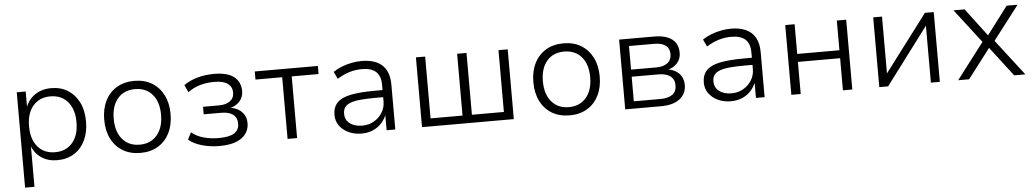

<svg xmlns="http://www.w3.org/2000/svg" viewBox="-38 -832 7258 1346"><g transform="rotate(-5 3591.5 -159.5)"><path d="M95 180V-491H158V-376H155Q175 -434 223.5 -466.5Q272 -499 337 -499Q405 -499 455 -467.5Q505 -436 533 -379.5Q561 -323 561 -245Q561 -169 533.5 -112Q506 -55 455.5 -23.5Q405 8 337 8Q272 8 225 -24Q178 -56 158 -112H161V180ZM327 -49Q404 -49 449 -101.5Q494 -154 494 -246Q494 -337 449 -389.5Q404 -442 327 -442Q250 -442 205 -389.5Q160 -337 160 -246Q160 -154 205 -101.5Q250 -49 327 -49Z M923 8Q851 8 798.5 -23.5Q746 -55 717.5 -112Q689 -169 689 -246Q689 -322 717.5 -379Q746 -436 798.5 -467.5Q851 -499 922 -499Q994 -499 1046 -467.5Q1098 -436 1127 -379Q1156 -322 1156 -246Q1156 -169 1127.5 -112Q1099 -55 1046.5 -23.5Q994 8 923 8ZM922 -50Q999 -50 1044 -102.5Q1089 -155 1089 -246Q1089 -337 1044.5 -389Q1000 -441 922 -441Q845 -441 800.5 -389Q756 -337 756 -246Q756 -155 801 -102.5Q846 -50 922 -50Z M1477 8Q1412 8 1354 -9Q1296 -26 1262 -56L1287 -105Q1323 -75 1372.5 -61.5Q1422 -48 1476 -48Q1554 -48 1588 -70.5Q1622 -93 1622 -137Q1622 -180 1593 -201.5Q1564 -223 1509 -223H1387V-276H1500Q1548 -276 1577 -297Q1606 -318 1606 -357Q1606 -397 1575.5 -420Q1545 -443 1480 -443Q1428 -443 1381.5 -430Q1335 -417 1294 -387L1270 -439Q1313 -469 1368 -484Q1423 -499 1484 -499Q1578 -499 1624 -462.5Q1670 -426 1670 -361Q1670 -320 1643 -289.5Q1616 -259 1569 -249V-253Q1607 -249 1633.5 -233Q1660 -217 1674 -192Q1688 -167 1688 -135Q1688 -70 1635 -31Q1582 8 1477 8Z M1958 0V-434H1770V-491H2214V-434H2025V0Z M2478 8Q2428 8 2387.5 -11Q2347 -30 2323.5 -63Q2300 -96 2300 -137Q2300 -193 2331 -225Q2362 -257 2428 -270Q2494 -283 2599 -283H2664V-233H2601Q2537 -233 2492.5 -229Q2448 -225 2420.5 -214.5Q2393 -204 2380.5 -186.5Q2368 -169 2368 -142Q2368 -97 2401.5 -72Q2435 -47 2488 -47Q2533 -47 2570 -68Q2607 -89 2629 -124.5Q2651 -160 2651 -203V-319Q2651 -382 2618.5 -412Q2586 -442 2520 -442Q2475 -442 2432.5 -429.5Q2390 -417 2345 -389L2321 -440Q2349 -459 2382.5 -472Q2416 -485 2452 -492Q2488 -499 2523 -499Q2583 -499 2626.5 -479.5Q2670 -460 2693 -419.5Q2716 -379 2716 -315V0H2655V-113H2658Q2645 -79 2620.5 -51.5Q2596 -24 2560 -8Q2524 8 2478 8Z M2904 0V-491H2969V-56H3194V-491H3260V-56H3485V-491H3550V0Z M3943 8Q3871 8 3818.5 -23.5Q3766 -55 3737.5 -112Q3709 -169 3709 -246Q3709 -322 3737.5 -379Q3766 -436 3818.5 -467.5Q3871 -499 3942 -499Q4014 -499 4066 -467.5Q4118 -436 4147 -379Q4176 -322 4176 -246Q4176 -169 4147.5 -112Q4119 -55 4066.5 -23.5Q4014 8 3943 8ZM3942 -50Q4019 -50 4064 -102.5Q4109 -155 4109 -246Q4109 -337 4064.5 -389Q4020 -441 3942 -441Q3865 -441 3820.5 -389Q3776 -337 3776 -246Q3776 -155 3821 -102.5Q3866 -50 3942 -50Z M4334 0V-491H4578Q4636 -491 4673.5 -476Q4711 -461 4730 -432.5Q4749 -404 4749 -361Q4749 -319 4722 -289Q4695 -259 4651 -250V-254Q4686 -249 4712 -233Q4738 -217 4751.5 -192Q4765 -167 4765 -135Q4765 -72 4718 -36Q4671 0 4587 0ZM4399 -51H4586Q4641 -51 4670.5 -72.5Q4700 -94 4700 -137Q4700 -180 4670.5 -202Q4641 -224 4586 -224H4399ZM4399 -274H4577Q4628 -274 4656 -296Q4684 -318 4684 -358Q4684 -399 4656 -419.5Q4628 -440 4577 -440H4399Z M5077 8Q5027 8 4986.5 -11Q4946 -30 4922.5 -63Q4899 -96 4899 -137Q4899 -193 4930 -225Q4961 -257 5027 -270Q5093 -283 5198 -283H5263V-233H5200Q5136 -233 5091.5 -229Q5047 -225 5019.5 -214.5Q4992 -204 4979.5 -186.5Q4967 -169 4967 -142Q4967 -97 5000.5 -72Q5034 -47 5087 -47Q5132 -47 5169 -68Q5206 -89 5228 -124.5Q5250 -160 5250 -203V-319Q5250 -382 5217.5 -412Q5185 -442 5119 -442Q5074 -442 5031.5 -429.5Q4989 -417 4944 -389L4920 -440Q4948 -459 4981.5 -472Q5015 -485 5051 -492Q5087 -499 5122 -499Q5182 -499 5225.5 -479.5Q5269 -460 5292 -419.5Q5315 -379 5315 -315V0H5254V-113H5257Q5244 -79 5219.5 -51.5Q5195 -24 5159 -8Q5123 8 5077 8Z M5503 0V-491H5569V-282H5866V-491H5932V0H5866V-226H5569V0Z M6122 0V-491H6184V-78H6174L6486 -491H6548V0H6485V-414H6495L6184 0Z M6677 0 6884 -271V-235L6687 -491H6765L6917 -290H6909L7061 -491H7138L6943 -237L6944 -267L7150 0H7071L6908 -213H6917L6754 0Z"/></g></svg>

Font: Nunito Sans 9pt Light
Style: Regular
Weight: 300
Version: Version 3.101;gftools[0.9.27]